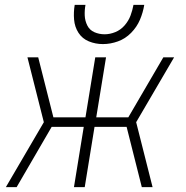

<svg xmlns="http://www.w3.org/2000/svg" viewBox="-20 -764 760 784"><path d="M4 0H48L191 -246H322L282 0H326L366 -246H497L559 0H603L536 -265L691 -530H647L504 -285H373L413 -530H369L329 -285H198L136 -530H92L159 -265ZM400 -584Q431 -584 461.5 -595Q492 -606 515.5 -630Q539 -654 551.5 -683.5Q564 -713 569 -744H525Q521 -722 513 -700.5Q505 -679 489 -660.5Q473 -642 451 -633Q429 -624 407 -624Q385 -624 365.5 -632.5Q346 -641 336.5 -660Q327 -679 326 -700.5Q325 -722 329 -744H285Q280 -714 282.5 -684Q285 -654 300.5 -630Q316 -606 343 -595Q370 -584 400 -584Z"/></svg>

Font: Iosevka Sparkle XLtObl
Style: Regular
Weight: 200
Italic angle: -9°
Designer: Belleve Invis
Foundry: Belleve Invis
Version: Version 4.5.0; ttfautohint (v1.8.3)